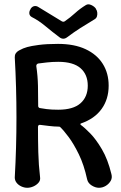

<svg xmlns="http://www.w3.org/2000/svg" viewBox="-20 -890 574 910"><path d="M109 0Q95 0 81 -6.5Q67 -13 58.5 -24Q50 -35 50 -49Q54 -120 56 -191Q58 -262 58 -333.5Q58 -405 56 -476Q54 -547 50 -618Q49 -639 69.5 -650.5Q90 -662 109 -667Q126 -672 163.5 -677Q201 -682 255 -682Q332 -682 385.5 -657Q439 -632 467 -587.5Q495 -543 495 -484Q495 -420 461.5 -373.5Q428 -327 364 -305Q361 -304 361 -302Q361 -300 363 -298Q380 -286 407.5 -258Q435 -230 463 -182.5Q491 -135 508 -65Q513 -47 504.5 -32.5Q496 -18 481 -9Q466 0 449 0Q432 0 414.5 -11Q397 -22 393 -40Q378 -109 353.5 -159Q329 -209 305 -241Q281 -273 265 -288Q264 -289 262 -289.5Q260 -290 255 -290Q238 -290 212.5 -293Q187 -296 172 -298Q160 -300 160 -288Q160 -228 161.5 -168.5Q163 -109 170 -49Q172 -35 162.5 -24Q153 -13 138.5 -6.5Q124 0 109 0ZM256 -370Q327 -370 361.5 -400.5Q396 -431 396 -484Q396 -537 361.5 -567Q327 -597 256 -597Q228 -597 201.5 -594Q175 -591 161 -589Q157 -588 154.5 -585Q152 -582 152 -577Q159 -530 160 -482.5Q161 -435 161 -387Q161 -384 163 -381.5Q165 -379 168 -378Q178 -376 200.5 -373Q223 -370 256 -370ZM435 -847Q440 -840 441 -830.5Q442 -821 439.5 -812.5Q437 -804 429 -799Q389 -775 360 -756.5Q331 -738 299 -714Q280 -699 261 -714Q229 -738 196 -765.5Q163 -793 131 -809Q120 -815 119 -826Q118 -837 125 -847V-848Q132 -859 142.5 -861Q153 -863 163 -856Q191 -839 218 -822.5Q245 -806 273 -789Q277 -787 280 -787Q283 -787 287 -789Q313 -807 336 -828Q359 -849 387 -866Q398 -873 413 -866Q428 -859 435 -848Z"/></svg>

Font: Winky Sans
Style: Regular
Weight: 400
Designer: Simon Atzbach
Foundry: typofactur
Version: Version 1.205